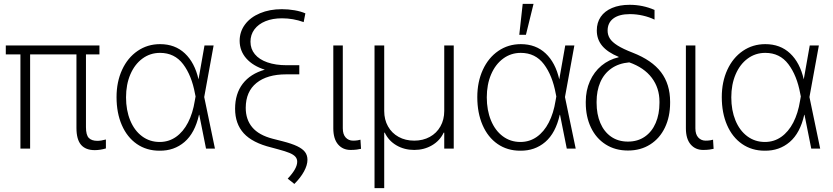

<svg xmlns="http://www.w3.org/2000/svg" viewBox="-20 -764 4282 987"><path d="M491.2 -484.4H421.9V-110.4Q421.9 -70.3 436.3 -55.2Q450.7 -40 480.5 -40Q499 -40 524.4 -46.9V-1Q494.6 7.8 466.8 7.8Q420.4 7.8 396.7 -19.5Q373 -46.9 373 -106.4V-484.4H134.8V0H85V-484.4H9.8V-530.3H491.2Z M579.1 -264.6Q579.1 -343.3 607.7 -405.3Q636.2 -467.3 687.3 -502.2Q738.3 -537.1 802.7 -537.1Q879.9 -537.1 930.4 -489.5Q981 -441.9 1000.5 -356L1031.2 -530.3H1078.1L1029.8 -265.1L1085 0H1039.1L1004.4 -173.8H1002.9Q981.9 -80.1 928.5 -34.2Q875 11.7 799.8 10.7Q733.4 10.7 683.3 -23.9Q633.3 -58.6 606.2 -121.1Q579.1 -183.6 579.1 -264.6ZM800.8 -34.2Q847.7 -34.2 884.8 -60.3Q921.9 -86.4 946.5 -134Q971.2 -181.6 981.4 -246.1L985.4 -268.1L982.4 -282.2Q965.3 -376 921.4 -434.1Q877.4 -492.2 802.7 -492.2Q752 -492.2 712.2 -462.9Q672.4 -433.6 650.1 -381.6Q627.9 -329.6 627.9 -263.7Q627.9 -197.3 649.4 -145Q670.9 -92.8 710.2 -63.5Q749.5 -34.2 800.8 -34.2Z M1429.7 -669.9Q1381.3 -669.9 1344.7 -655Q1308.1 -640.1 1287.8 -612.8Q1267.6 -585.4 1267.6 -549.8Q1267.6 -512.7 1290 -485.4Q1312.5 -458 1354.7 -443.4Q1397 -428.7 1454.1 -428.7H1518.6V-381.8H1451.2Q1353.5 -381.8 1298.6 -337.6Q1243.7 -293.5 1243.2 -210Q1243.2 -149.4 1276.9 -109.4Q1310.5 -69.3 1381.8 -50.8L1431.6 -38.1Q1479.5 -25.9 1507.6 -12.5Q1535.6 1 1548.1 17.6Q1560.5 34.2 1560.5 57.6Q1560.5 84.5 1543 116.9Q1525.4 149.4 1493.2 181.6L1459 154.3Q1507.8 103 1507.8 67.4Q1507.8 52.2 1498.3 41.5Q1488.8 30.8 1468.3 22.2Q1447.8 13.7 1411.1 3.9L1375 -5.9Q1277.8 -29.8 1233.2 -78.6Q1188.5 -127.4 1188.5 -205.1Q1188.5 -282.2 1227.8 -333.5Q1267.1 -384.8 1341.3 -405.8Q1280.8 -424.8 1246.6 -463.1Q1212.4 -501.5 1211.9 -553.7Q1211.9 -601.1 1239.5 -638.2Q1267.1 -675.3 1316.7 -696Q1366.2 -716.8 1428.7 -716.8Q1461.9 -716.8 1494.1 -711.2Q1526.4 -705.6 1549.8 -695.3L1541 -650.4Q1486.8 -669.9 1429.7 -669.9Z M1742.2 -530.3V-104.5Q1742.2 -73.2 1757.1 -57.1Q1772 -41 1794.9 -41Q1807.6 -41 1818.6 -42.7Q1829.6 -44.4 1833 -45.9L1835.9 1Q1828.6 2.9 1814.5 4.9Q1800.3 6.8 1782.2 6.8Q1742.2 6.8 1717.8 -21.7Q1693.4 -50.3 1693.4 -104.5V-530.3Z M1905.3 -530.3H1955.1V-193.4Q1955.1 -148.9 1974.6 -114.3Q1994.1 -79.6 2029.1 -60.3Q2064 -41 2109.4 -41Q2154.3 -41 2189.5 -60.3Q2224.6 -79.6 2244.1 -114.3Q2263.7 -148.9 2263.7 -193.4V-530.3H2312.5V0H2263.7V-82H2260.7Q2241.2 -40.5 2200.4 -16.8Q2159.7 6.8 2109.4 6.8Q2058.6 6.8 2018.1 -16.8Q1977.5 -40.5 1958 -82H1955.1V203.1H1905.3Z M2433.6 -264.6Q2433.6 -343.3 2462.2 -405.3Q2490.7 -467.3 2541.7 -502.2Q2592.8 -537.1 2657.2 -537.1Q2734.4 -537.1 2784.9 -489.5Q2835.4 -441.9 2855 -356L2885.7 -530.3H2932.6L2884.3 -265.1L2939.5 0H2893.6L2858.9 -173.8H2857.4Q2836.4 -80.1 2783 -34.2Q2729.5 11.7 2654.3 10.7Q2587.9 10.7 2537.8 -23.9Q2487.8 -58.6 2460.7 -121.1Q2433.6 -183.6 2433.6 -264.6ZM2655.3 -34.2Q2702.1 -34.2 2739.3 -60.3Q2776.4 -86.4 2801 -134Q2825.7 -181.6 2835.9 -246.1L2839.8 -268.1L2836.9 -282.2Q2819.8 -376 2775.9 -434.1Q2731.9 -492.2 2657.2 -492.2Q2606.4 -492.2 2566.7 -462.9Q2526.9 -433.6 2504.6 -381.6Q2482.4 -329.6 2482.4 -263.7Q2482.4 -197.3 2503.9 -145Q2525.4 -92.8 2564.7 -63.5Q2604 -34.2 2655.3 -34.2ZM2667 -744.1H2722.7L2683.6 -585H2649.4Z M3216.8 -739.3Q3284.2 -739.3 3344.7 -712.9V-663.1Q3317.9 -676.3 3284.9 -683.8Q3252 -691.4 3217.8 -691.4Q3163.1 -691.4 3133.3 -669.2Q3103.5 -647 3103.5 -606.4Q3103.5 -584.5 3115 -566.2Q3126.5 -547.9 3154.8 -530Q3183.1 -512.2 3232.4 -493.2Q3331.5 -454.6 3378.2 -392.8Q3424.8 -331.1 3424.8 -241.2V-235.4Q3424.8 -164.1 3398.2 -108.4Q3371.6 -52.7 3322.5 -21.5Q3273.4 9.8 3208 9.8Q3142.6 9.8 3093.5 -21.5Q3044.4 -52.7 3017.8 -108.4Q2991.2 -164.1 2991.2 -235.4V-241.2Q2991.2 -298.8 3012.5 -346.7Q3033.7 -394.5 3071.8 -426.3Q3109.9 -458 3160.2 -469.7V-471.7Q3103.5 -495.1 3075.7 -528.3Q3047.9 -561.5 3047.9 -607.4Q3047.9 -647.9 3068.1 -677.5Q3088.4 -707 3126.5 -723.1Q3164.6 -739.3 3216.8 -739.3ZM3208 -36.1Q3258.3 -36.1 3294.9 -61.5Q3331.5 -86.9 3350.8 -132.1Q3370.1 -177.2 3370.1 -235.4V-241.2Q3370.1 -311.5 3330.6 -364Q3291 -416.5 3214.8 -443.4Q3160.2 -438.5 3122.6 -411.9Q3085 -385.3 3065.9 -341.3Q3046.9 -297.4 3046.9 -241.2V-235.4Q3046.9 -177.2 3065.9 -132.1Q3085 -86.9 3121.3 -61.5Q3157.7 -36.1 3208 -36.1Z M3554.7 -530.3V-104.5Q3554.7 -73.2 3569.6 -57.1Q3584.5 -41 3607.4 -41Q3620.1 -41 3631.1 -42.7Q3642.1 -44.4 3645.5 -45.9L3648.4 1Q3641.1 2.9 3627 4.9Q3612.8 6.8 3594.7 6.8Q3554.7 6.8 3530.3 -21.7Q3505.9 -50.3 3505.9 -104.5V-530.3Z M3690.4 -264.6Q3690.4 -343.3 3719 -405.3Q3747.6 -467.3 3798.6 -502.2Q3849.6 -537.1 3914.1 -537.1Q3991.2 -537.1 4041.7 -489.5Q4092.3 -441.9 4111.8 -356L4142.6 -530.3H4189.5L4141.1 -265.1L4196.3 0H4150.4L4115.7 -173.8H4114.3Q4093.3 -80.1 4039.8 -34.2Q3986.3 11.7 3911.1 10.7Q3844.7 10.7 3794.7 -23.9Q3744.6 -58.6 3717.5 -121.1Q3690.4 -183.6 3690.4 -264.6ZM3912.1 -34.2Q3959 -34.2 3996.1 -60.3Q4033.2 -86.4 4057.9 -134Q4082.5 -181.6 4092.8 -246.1L4096.7 -268.1L4093.8 -282.2Q4076.7 -376 4032.7 -434.1Q3988.8 -492.2 3914.1 -492.2Q3863.3 -492.2 3823.5 -462.9Q3783.7 -433.6 3761.5 -381.6Q3739.3 -329.6 3739.3 -263.7Q3739.3 -197.3 3760.7 -145Q3782.2 -92.8 3821.5 -63.5Q3860.8 -34.2 3912.1 -34.2Z"/></svg>

Font: Pretendard JP ExtraLight
Style: Regular
Weight: 200
Designer: Base glyphs from Inter by Rasmus Andersson; Hangeul glyphs from Noto Sans CJK(Source Han Sans) by Jang Soo-young and Kan
Foundry: Kil Hyung-jin
Version: Version 1.309